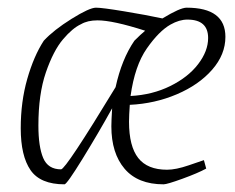

<svg xmlns="http://www.w3.org/2000/svg" viewBox="-20 -471 611 500"><path d="M318 -198Q316 -170 316 -154Q316 -90 340 -59.5Q364 -29 415 -29Q438 -29 471.5 -40.5Q505 -52 511 -54L517 -32Q495 -20 455 -5.5Q415 9 406 9Q339 9 304.5 -31.5Q270 -72 270 -142Q270 -157 272 -189Q236 -124 195 -57.5Q154 9 148 9Q85 9 59.5 -28Q34 -65 34 -137Q34 -206 51 -265.5Q68 -325 94 -365Q120 -393 166.5 -422Q213 -451 230 -451Q246 -451 303.5 -441.5Q361 -432 403 -423Q449 -451 466 -451Q567 -451 567 -375Q567 -329 532.5 -289.5Q498 -250 440.5 -225.5Q383 -201 318 -198ZM424 -407Q394 -390 362.5 -345Q331 -300 320 -221Q377 -224 423.5 -247Q470 -270 496 -304Q522 -338 522 -372Q522 -420 468 -420Q447 -420 424 -407ZM330 -365Q347 -382 358 -391Q274 -418 234 -418Q208 -418 191 -408Q169 -398 144 -368.5Q119 -339 99.5 -282.5Q80 -226 80 -144Q80 -89 92.5 -59.5Q105 -30 139 -30Q151 -30 281 -244Q297 -317 330 -365Z"/></svg>

Font: Grenze ExtraLight
Style: Italic
Weight: 275
Italic angle: -10°
Designer: Renata Polastri
Foundry: Omnibus-Type
Version: Version 1.002; ttfautohint (v1.8)